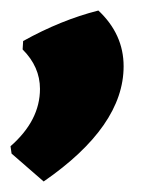

<svg xmlns="http://www.w3.org/2000/svg" viewBox="-26 -203 274 365"><path d="M161 -183Q209 -138 209 -77Q209 37 57 142L-4 89L-6 75Q50 26 50 -34Q50 -76 17 -109L18 -125Q90 -165 161 -183Z"/></svg>

Font: Alegreya Sans Black
Style: Regular
Weight: 900
Designer: Juan Pablo del Peral
Foundry: Huerta Tipografica
Version: Version 2.007